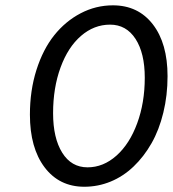

<svg xmlns="http://www.w3.org/2000/svg" viewBox="-20 -692 652 724"><path d="M297.9 12.2Q203.6 12.2 148.2 -61Q92.8 -134.3 92.8 -259.8Q92.8 -350.6 117.4 -428.2Q142.1 -505.9 184.3 -558.8Q226.6 -611.8 283.9 -641.8Q341.3 -671.9 405.8 -671.9Q501 -671.9 556.4 -600.1Q611.8 -528.3 611.8 -404.8Q611.8 -332.5 595.9 -267.3Q580.1 -202.1 551.3 -151.6Q522.5 -101.1 483.6 -64Q444.8 -26.9 397.2 -7.3Q349.6 12.2 297.9 12.2ZM310.1 -61Q369.6 -61 419.2 -105.2Q468.8 -149.4 497.3 -227.1Q525.9 -304.7 525.9 -398.9Q525.9 -491.7 491 -545.4Q456.1 -599.1 395 -599.1Q334.5 -599.1 285.4 -556.6Q236.3 -514.2 208.3 -437.5Q180.2 -360.8 180.2 -265.1Q180.2 -171.4 214.6 -116.2Q249 -61 310.1 -61Z"/></svg>

Font: Office Code Pro D Italic
Style: Regular
Weight: 400
Italic angle: -9°
Designer: Nathan Rutzky & Paul D. Hunt
Foundry: Adobe Systems Incorporated
Version: Version 1.004;PS 001.004;hotconv 1.0.70;makeotf.lib2.5.58329